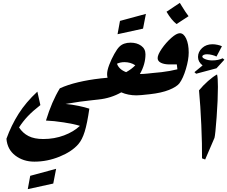

<svg xmlns="http://www.w3.org/2000/svg" viewBox="-20 -1114 1587 1341"><path d="M687 -549 644 -432 623 -414Q548 -407 438 -388Q483 -384 528.5 -374.5Q574 -365 604 -355Q589 -251 571.5 -194.5Q554 -138 527 -107Q482 -55 396 -20Q310 15 220 15Q143 15 87 -27.5Q31 -70 25 -145Q59 -239 110 -319.5Q161 -400 241 -474L262 -380Q208 -338 174 -302Q140 -266 113 -224Q139 -184 179.5 -163.5Q220 -143 282 -143Q360 -143 427.5 -168.5Q495 -194 538 -235Q497 -248 426 -259Q355 -270 301 -272Q342 -406 398 -497Q452 -522 526 -539.5Q600 -557 681 -566ZM191 114 372 65 352 168 174 207Z M1052 -587 1009 -470 988 -452 969 -450Q945 -448 933 -448Q875 -448 827 -469Q755 -428 668 -419L623 -414L679 -566L731 -571Q728 -585 728 -596Q728 -622 743 -661.5Q758 -701 778.5 -737.5Q799 -774 814 -788Q842 -816 892 -816Q936 -816 966 -794.5Q996 -773 996 -735Q996 -665 957 -597Q980 -597 1009 -600L1046 -604ZM797 -669Q811 -629 861 -610Q899 -631 925 -658Q892 -680 849 -680Q821 -680 797 -669ZM818 -968 999 -1017 979 -914 801 -875Z M1298 -747Q1298 -698 1278.5 -632.5Q1259 -567 1233 -532Q1213 -507 1160.5 -486Q1108 -465 1027 -456L988 -452L1046 -604L1108 -610Q1167 -617 1219 -630L1215 -664H1165Q1127 -664 1104 -675.5Q1081 -687 1081 -708Q1081 -732 1110 -774Q1139 -816 1176 -849Q1213 -882 1236 -882Q1263 -882 1280.5 -844Q1298 -806 1298 -747ZM1143 -1032 1236 -1094 1250 -1071Q1278 -1025 1297 -1001L1213 -946Q1178 -973 1143 -1032Z M1391 -8Q1392 -104 1386 -240.5Q1380 -377 1370 -483Q1398 -517 1433 -548Q1468 -579 1496 -594Q1502 -572 1502 -507Q1502 -418 1493 -295.5Q1484 -173 1478 -151L1413 0ZM1547 -697 1492 -637 1350 -599 1338 -610 1395 -657Q1363 -682 1363 -716Q1363 -752 1391.5 -778.5Q1420 -805 1464 -805Q1480 -805 1499 -801Q1518 -797 1530 -791L1492 -719Q1481 -725 1462 -730Q1443 -735 1426 -735Q1411 -735 1402 -730.5Q1393 -726 1393 -719Q1393 -709 1414.5 -700.5Q1436 -692 1462 -692Q1505 -692 1535 -707Z"/></svg>

Font: Rakkas
Style: Regular
Weight: 400
Designer: Zeynep Akay
Foundry: Zeynep Akay
Version: Version 2.000